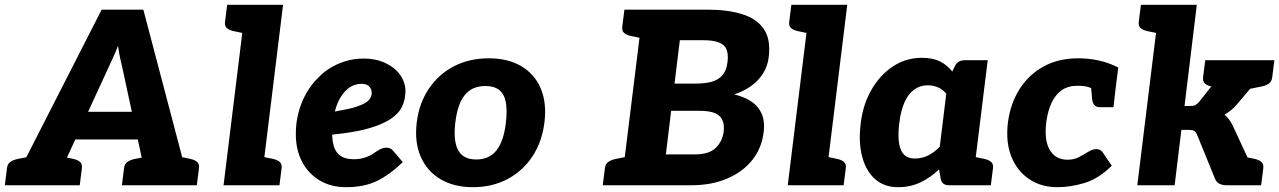

<svg xmlns="http://www.w3.org/2000/svg" viewBox="-44 -769 5310 797"><path d="M6 0 378 -729H551L743 0H612Q590 0 577 -10.5Q564 -21 561 -37L466 -478Q461 -500 455.5 -524Q450 -548 446 -579Q434 -548 423 -525Q412 -502 401 -477L198 -37Q191 -23 175 -11.5Q159 0 138 0ZM106 0 115 -71H237L228 0ZM219 -190 244 -305H570L565 -190ZM501 0 510 -71H642L633 0ZM-24 0 -15 -71Q-13 -88 -1.5 -96.5Q10 -105 29 -109L74 -118L73 0ZM190 0 219 -118 262 -109Q279 -105 288.5 -96.5Q298 -88 296 -71L287 0ZM462 0 471 -71Q473 -88 484.5 -96.5Q496 -105 515 -109L560 -118L559 0ZM676 0 705 -118 748 -109Q765 -105 774.5 -96.5Q784 -88 782 -71L773 0Z M884 0 976 -749H1131L1039 0ZM1019 0 1048 -118 1091 -109Q1108 -105 1117.5 -96.5Q1127 -88 1125 -71L1116 0ZM996 -749 968 -631 925 -640Q907 -644 897.5 -652.5Q888 -661 890 -678L899 -749Z M1393 8Q1330 8 1283 -20Q1236 -48 1210 -97.5Q1184 -147 1184 -212Q1184 -232 1186 -252.5Q1188 -273 1193 -293Q1202 -332 1219.5 -367Q1237 -402 1262 -431Q1275 -445 1288.5 -458Q1302 -471 1318 -481Q1349 -502 1386.5 -514Q1424 -526 1466 -526Q1516 -526 1555.5 -507.5Q1595 -489 1617 -458Q1639 -427 1639 -391Q1639 -356 1625 -326.5Q1611 -297 1576 -274Q1552 -259 1518.5 -246.5Q1485 -234 1439.5 -225Q1394 -216 1335 -210Q1335 -203 1335.5 -196Q1336 -189 1337 -183Q1343 -144 1364.5 -126Q1386 -108 1424 -108Q1450 -108 1471 -115Q1492 -122 1506 -132Q1515 -138 1523.5 -143.5Q1532 -149 1541 -152.5Q1550 -156 1561 -156Q1577 -156 1588 -143L1628 -96Q1573 -43 1520 -17.5Q1467 8 1393 8ZM1346 -306Q1374 -311 1397.5 -316Q1421 -321 1438.5 -327Q1456 -333 1469 -340Q1484 -348 1491.5 -359.5Q1499 -371 1499 -385Q1499 -398 1489 -409.5Q1479 -421 1457 -421Q1431 -421 1409.5 -407.5Q1388 -394 1371.5 -368Q1355 -342 1346 -306Z M1985 -527Q2064 -527 2119.5 -494.5Q2175 -462 2200.5 -402Q2226 -342 2216 -261Q2206 -180 2166 -119.5Q2126 -59 2062.5 -25.5Q1999 8 1919 8Q1840 8 1784 -25.5Q1728 -59 1702 -119.5Q1676 -180 1686 -261Q1696 -342 1737 -402Q1778 -462 1841.5 -494.5Q1905 -527 1985 -527ZM1933 -107Q1987 -107 2017 -145Q2047 -183 2056 -260Q2062 -312 2055.5 -345.5Q2049 -379 2028 -395.5Q2007 -412 1971 -412Q1934 -412 1908.5 -395.5Q1883 -379 1867.5 -345.5Q1852 -312 1846 -260Q1837 -183 1858 -145Q1879 -107 1933 -107Z M2535 0 2625 -729H2893Q2977 -729 3037.5 -710Q3098 -691 3127 -648Q3156 -605 3147 -532Q3143 -497 3125.5 -467.5Q3108 -438 3078 -415Q3048 -392 3004 -377Q3074 -360 3104 -320.5Q3134 -281 3126 -220Q3118 -154 3078.5 -104.5Q3039 -55 2974 -27.5Q2909 0 2826 0ZM2720 -128H2839Q2900 -128 2927.5 -155.5Q2955 -183 2960 -223Q2965 -267 2942 -288Q2919 -309 2860 -309H2742ZM2756 -422H2844Q2882 -422 2910 -429.5Q2938 -437 2955 -457Q2972 -477 2976 -512Q2982 -564 2957.5 -583Q2933 -602 2877 -602H2778ZM2458 0 2467 -71Q2469 -88 2480.5 -96.5Q2492 -105 2511 -109L2556 -118L2555 0ZM2645 -729 2616 -611 2573 -620Q2556 -624 2546.5 -632.5Q2537 -641 2539 -658L2548 -729Z M3226 0 3318 -749H3473L3381 0ZM3361 0 3390 -118 3433 -109Q3450 -105 3459.5 -96.5Q3469 -88 3467 -71L3458 0ZM3338 -749 3310 -631 3267 -640Q3249 -644 3239.5 -652.5Q3230 -661 3232 -678L3241 -749Z M3684 8Q3626 8 3588 -26Q3550 -60 3534.5 -120Q3519 -180 3529 -258Q3538 -334 3573 -395.5Q3608 -457 3662 -493Q3716 -529 3784 -529Q3828 -529 3858 -514Q3888 -499 3909 -472L3919 -493Q3931 -519 3960 -519H4056L3992 0H3896Q3866 0 3861 -26L3854 -66Q3819 -32 3777 -12Q3735 8 3684 8ZM3753 -111Q3784 -111 3809.5 -124Q3835 -137 3857 -160L3884 -380Q3868 -399 3848.5 -407Q3829 -415 3807 -415Q3775 -415 3750.5 -397Q3726 -379 3710.5 -344Q3695 -309 3689 -258Q3680 -186 3695 -148.5Q3710 -111 3753 -111ZM3972 0 4001 -118 4044 -109Q4061 -105 4070.5 -96.5Q4080 -88 4078 -71L4069 0Z M4345 8Q4278 8 4228 -25.5Q4178 -59 4154 -119.5Q4130 -180 4140 -261Q4150 -338 4187.5 -398Q4225 -458 4287 -492.5Q4349 -527 4432 -527Q4475 -527 4516.5 -518Q4558 -509 4598 -489L4587 -402L4512 -385Q4494 -401 4476 -407Q4458 -413 4428 -413Q4389 -413 4362.5 -394Q4336 -375 4320.5 -341Q4305 -307 4299 -261Q4290 -186 4314 -146Q4338 -106 4388 -106Q4414 -106 4435 -117Q4456 -128 4473.5 -139Q4491 -150 4507 -150Q4524 -150 4533 -137L4571 -81Q4516 -27 4458 -9.5Q4400 8 4345 8ZM4483 -431 4587 -402 4578 -324H4522Q4505 -324 4497.5 -334.5Q4490 -345 4489 -363Z M4677 0 4769 -749H4924L4873 -329H4896Q4911 -329 4918.5 -333Q4926 -337 4935 -348L5051 -494Q5061 -507 5073.5 -513Q5086 -519 5104 -519H5246L5089 -334Q5078 -321 5065.5 -311Q5053 -301 5039 -293Q5049 -285 5057.5 -273.5Q5066 -262 5073 -248L5188 0H5048Q5031 0 5018.5 -6Q5006 -12 5000 -26L4925 -210Q4920 -222 4912.5 -226Q4905 -230 4890 -230H4860L4832 0ZM5114 -394 5015 -478 5020 -519H5191L5153 -402ZM5094 0 5054 -131 5128 -117ZM4789 -749 4761 -631 4718 -640Q4700 -644 4690.5 -652.5Q4681 -661 4683 -678L4692 -749ZM5246 -519 5237 -448Q5235 -431 5223.5 -422.5Q5212 -414 5193 -410L5148 -401L5149 -519ZM5056 -519 5027 -401 4984 -410Q4967 -414 4957.5 -422.5Q4948 -431 4950 -448L4959 -519ZM5094 0 5123 -118 5166 -109Q5183 -105 5192.5 -96.5Q5202 -88 5200 -71L5191 0Z"/></svg>

Font: Aleo Black
Style: Italic
Weight: 900
Italic angle: -7°
Designer: Alessio Laiso
Foundry: Alessio Laiso
Version: Version 2.001;gftools[0.9.29]